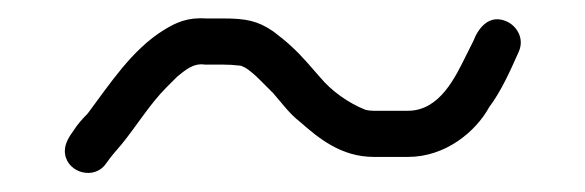

<svg xmlns="http://www.w3.org/2000/svg" viewBox="-20 -377 634 208"><path d="M95 -200C100.6 -207.8 104.9 -212.9 112 -221C127.4 -239.9 142.8 -264.8 160 -282L172 -294C179.8 -300.2 189.2 -309.1 202 -307H222C227.3 -307 233 -306.7 239 -306C246 -306 258.4 -293.6 262 -290L276 -276C285.8 -264.8 293.5 -253.9 305 -245C324.8 -227.6 349.3 -207 385 -207H422C462.4 -207 495.3 -234.1 510 -261C523 -278.3 532.7 -300.1 542 -321C548.5 -335.7 539.4 -348.8 529.5 -353.5C509.8 -362.8 497.8 -345.7 493 -333L485 -317C473.5 -294 456.6 -257 422 -257H385C381.7 -257 378.7 -257.3 376 -258C357.1 -265.5 339 -278.6 327 -293L313 -309C301 -322.5 291.2 -331.6 276 -343C259.2 -354.5 246.4 -357 222 -357H204C183.4 -358.4 171.1 -352.9 157.5 -344.5C122.9 -323.1 99.2 -286.3 75 -254C68.3 -247.3 63.3 -241.3 60 -236C55 -229 48.9 -220.5 50.5 -210C53.6 -189.3 82.8 -181.7 95 -200Z"/></svg>

Font: HoneyBee
Style: Book
Weight: 300
Foundry: Cannot Into Space Fonts
Version: Version 0.89